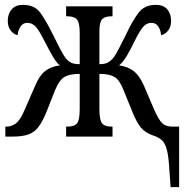

<svg xmlns="http://www.w3.org/2000/svg" viewBox="-20 -562 777 790"><path d="M677 139Q674 82 666.5 54Q659 26 645 14Q631 2 609 -5Q577 -16 559.5 -37.5Q542 -59 525 -101L488 -192Q472 -233 451 -245.5Q430 -258 389 -258V-114Q389 -68 400 -54.5Q411 -41 439 -41H443V0H252V-41H257Q286 -41 297 -54.5Q308 -68 308 -114V-258Q267 -258 245.5 -245.5Q224 -233 207 -192L171 -101Q155 -62 138.5 -40Q122 -18 97.5 -9Q73 0 32 0H2V-41H7Q27 -41 45.5 -54.5Q64 -68 83 -114L125 -210Q142 -251 165.5 -269.5Q189 -288 226 -293Q210 -307 195.5 -332.5Q181 -358 161 -397Q142 -435 127.5 -451.5Q113 -468 92 -468Q75 -468 65 -453.5Q55 -439 52 -417Q36 -421 24 -436.5Q12 -452 12 -476Q12 -505 28 -523.5Q44 -542 75 -542Q122 -542 145.5 -510Q169 -478 194 -427Q213 -389 227 -361.5Q241 -334 252 -321Q261 -310 273 -304Q285 -298 308 -298V-426Q308 -470 296 -482.5Q284 -495 257 -495H252V-536H443V-495H439Q412 -495 400.5 -483.5Q389 -472 389 -432V-298Q411 -298 422.5 -304Q434 -310 444 -321Q455 -334 469 -361.5Q483 -389 502 -427Q526 -478 550.5 -510Q575 -542 621 -542Q653 -542 668.5 -523.5Q684 -505 684 -476Q684 -452 672 -436.5Q660 -421 643 -417Q641 -439 631 -453.5Q621 -468 603 -468Q583 -468 569 -451.5Q555 -435 536 -397Q517 -358 502 -332.5Q487 -307 470 -293Q506 -288 530 -269.5Q554 -251 572 -210L613 -114Q633 -68 648 -54.5Q663 -41 688 -41H717V208H682Z"/></svg>

Font: Noto Serif ExtraCondensed
Style: Regular
Weight: 400
Width: 2
Designer: Monotype Design Team
Foundry: Monotype Imaging Inc.
Version: Version 2.015